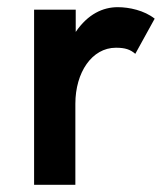

<svg xmlns="http://www.w3.org/2000/svg" viewBox="-20 -515 451 535"><path d="M75 0H190V-226C190 -313 236 -382 303 -382C329 -382 343 -377 357 -365L411 -463C382 -486 340 -495 308 -495C267 -495 225 -476 191 -426V-488H75Z"/></svg>

Font: FREAK Grotesk
Style: Bold
Weight: 700
Designer: La Scuola Open Source
Foundry: La Scuola Open Source
Version: Version 1.000;PS 1.0;hotconv 1.0.72;makeotf.lib2.5.5900